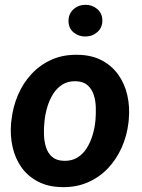

<svg xmlns="http://www.w3.org/2000/svg" viewBox="-20 -765 587 795"><path d="M25.9 -255.9 27.3 -266.1Q33.2 -322.3 54.4 -371.8Q75.7 -421.4 111.1 -459.2Q146.5 -497.1 194.6 -518.3Q242.7 -539.6 302.7 -538.1Q359.9 -537.1 401.4 -515.1Q442.9 -493.2 469.5 -456.1Q496.1 -418.9 507.1 -371.1Q518.1 -323.2 513.2 -270L512.2 -259.3Q505.9 -203.6 484.1 -154.5Q462.4 -105.5 427 -68.1Q391.6 -30.8 343.3 -9.8Q294.9 11.2 235.8 9.8Q179.7 8.8 137.7 -12.9Q95.7 -34.7 69.3 -71.5Q43 -108.4 32.2 -155.8Q21.5 -203.1 25.9 -255.9ZM164.6 -266.1 163.6 -255.4Q161.1 -231.9 162.1 -205.3Q163.1 -178.7 170.7 -154.8Q178.2 -130.9 195.8 -115.5Q213.4 -100.1 244.1 -99.1Q276.9 -98.1 300.3 -112.5Q323.7 -127 338.9 -151.1Q354 -175.3 362.8 -203.9Q371.6 -232.4 374.5 -259.8L375.5 -270Q377.4 -293.5 376.7 -320.6Q376 -347.7 368.2 -371.8Q360.4 -396 342.8 -411.9Q325.2 -427.7 294.4 -428.7Q261.7 -429.7 238.3 -414.8Q214.8 -399.9 199.7 -375.5Q184.6 -351.1 176 -322.3Q167.5 -293.5 164.6 -266.1ZM263.7 -676.8Q263.2 -707 283.4 -725.8Q303.7 -744.6 333 -745.1Q361.3 -745.6 382.3 -728Q403.3 -710.4 403.8 -681.2Q404.3 -651.4 383.8 -632.8Q363.3 -614.3 334.5 -613.8Q306.2 -613.3 285.2 -630.4Q264.2 -647.5 263.7 -676.8Z"/></svg>

Font: Roboto
Style: Bold Italic
Weight: 700
Italic angle: -12°
Designer: Christian Robertson
Foundry: Google
Version: Version 3.0